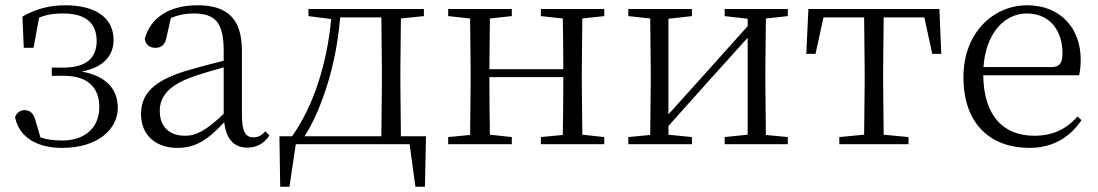

<svg xmlns="http://www.w3.org/2000/svg" viewBox="-20 -546 4159 727"><path d="M215 14C351 14 426 -57 426 -138C426 -208 382 -259 289 -275C375 -291 410 -338 410 -395C410 -477 344 -526 227 -526C168 -526 114 -512 65 -483L70 -365H107L128 -479C156 -491 185 -495 219 -495C304 -495 345 -459 346 -393C347 -326 306 -290 219 -290H176V-259H222C317 -259 356 -210 356 -141C356 -62 301 -14 216 -14C185 -14 158 -17 133 -26L115 -88C108 -116 94 -129 73 -129C57 -129 43 -120 37 -102C53 -24 123 14 215 14Z M916 13C951 13 980 -2 1000 -33L985 -49C969 -32 957 -26 940 -26C911 -26 896 -45 896 -111V-354C896 -476 840 -526 728 -526C621 -526 549 -479 528 -398C532 -377 546 -365 568 -365C591 -365 606 -376 611 -407L627 -478C656 -490 684 -495 711 -495C791 -495 827 -466 827 -354V-316C782 -305 733 -292 689 -279C561 -241 514 -190 514 -114C514 -31 574 14 651 14C723 14 768 -18 829 -83C836 -23 863 13 916 13ZM827 -115C761 -52 723 -32 681 -32C623 -32 585 -64 585 -126C585 -179 617 -221 703 -253C740 -266 784 -279 827 -291Z M1148 -485 1234 -474C1218 -303 1167 -145 1086 -30H1038L1041 161H1076L1100 0H1531L1553 161H1589L1593 -30H1498L1496 -227V-285L1498 -476L1585 -485V-512H1148ZM1424 -30H1133C1160 -72 1182 -119 1199 -166C1236 -263 1259 -371 1268 -480H1424L1426 -285V-227Z M2028 -485 2111 -476C2112 -422 2113 -343 2113 -284H1833L1835 -476L1918 -485V-512H1677V-485L1760 -476L1762 -285V-227L1760 -35L1677 -27V0H1918V-27L1835 -36C1834 -91 1833 -176 1833 -254H2113C2113 -176 2112 -91 2111 -35L2028 -27V0H2268V-27L2185 -36L2183 -227V-285L2185 -476L2268 -485V-512H2028Z M2724 -485 2811 -475V-447L2647 -264L2511 -113V-475L2600 -485V-512H2359V-485L2442 -476L2444 -285V-227L2442 -35L2359 -27V0H2600V-27L2511 -36V-69L2671 -248L2811 -403V-36L2724 -27V0H2963V-27L2880 -35L2878 -227V-285L2880 -476L2963 -485V-512H2724Z M3251 0H3420V-27L3326 -36L3324 -227V-285L3326 -480H3480L3510 -342H3544L3537 -512H3041L3033 -342H3068L3098 -480H3252L3254 -285V-227L3252 -36L3158 -27V0Z M3878 14C3966 14 4031 -26 4075 -91L4060 -105C4018 -57 3966 -32 3896 -32C3784 -32 3705 -102 3703 -261H4066C4070 -277 4072 -297 4072 -321C4072 -438 3996 -526 3870 -526C3739 -526 3628 -420 3628 -254C3628 -74 3733 14 3878 14ZM3704 -292C3712 -418 3782 -495 3868 -495C3954 -495 4003 -431 4003 -346C4003 -309 3994 -292 3961 -292Z"/></svg>

Font: Noto Serif SC Light
Style: Regular
Weight: 300
Designer: Ryoko NISHIZUKA 西塚涼子 (kana & ideographs); Frank Grießhammer (Latin, Greek & Cyrillic); Wenlong ZHANG 张文龙 (bopomofo); San
Foundry: Adobe
Version: Version 2.001;hotconv 1.1.0;makeotfexe 2.6.0